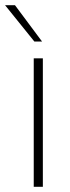

<svg xmlns="http://www.w3.org/2000/svg" viewBox="-44 -717 270 737"><path d="M85.5 0H120.5V-493H85.5ZM-24.5 -697 88 -557.5H117.5L13.5 -697Z"/></svg>

Font: HK Grotesk ExtraLight
Style: Regular
Weight: 200
Designer: Alfredo Marco Pradil
Foundry: Hanken Design Co.
Version: Version 3.001;FEAKit 1.0